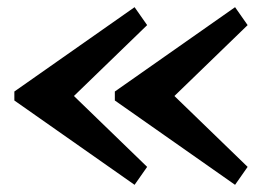

<svg xmlns="http://www.w3.org/2000/svg" viewBox="-20 -655 735 535"><path d="M466 -387.5 670 -190 635 -140 300 -375V-400L635 -635L670 -585ZM186 -387.5 390 -190 355 -140 20 -375V-400L355 -635L390 -585Z"/></svg>

Font: Besley*
Style: Bold
Weight: 700
Designer: Owen Earl
Foundry: indestructible type*
Version: Version 2.000; ttfautohint (v1.8.3)